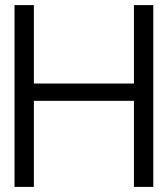

<svg xmlns="http://www.w3.org/2000/svg" viewBox="-20 -734 659 754"><path d="M506 -714V-406H113V-714H37V0H113V-338H506V0H582V-714Z"/></svg>

Font: Non Bureau Light
Style: Regular
Weight: 300
Designer: Jona Saucedo
Foundry: Non Foundry
Version: Version 1.000;FEAKit 1.0